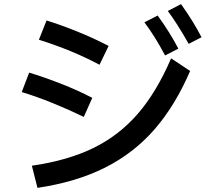

<svg xmlns="http://www.w3.org/2000/svg" viewBox="-20 -875 1040 928"><path d="M892 -663Q836 -762 791 -822L855 -855Q915 -771 954 -695ZM778 -607Q728 -701 678 -767L742 -800Q802 -717 842 -640ZM461 -562Q330 -632 168 -683L205 -776Q276 -754 355 -722Q434 -690 505 -653ZM134 -74Q307 -99 431 -159.5Q555 -220 646 -325Q737 -430 807 -593L899 -532Q827 -365 727 -250Q627 -135 488 -65Q349 5 161 33ZM385 -310Q313 -345 234 -377Q155 -409 85 -430L121 -524Q194 -502 275.5 -470Q357 -438 426 -402Z"/></svg>

Font: IBM Plex Sans JP Medium
Style: Regular
Weight: 500
Designer: Mike Abbink; Paul van der Laan; Pieter van Rosmalen; Wujin Sim; Yejin Wi; Jinhee Kim; Boomi Park; Yona Kim; Kichan Ma
Foundry: Sandoll Inc.
Version: Version 1.001